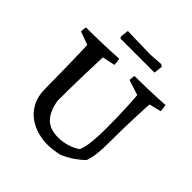

<svg xmlns="http://www.w3.org/2000/svg" viewBox="-212 -967 1141 1141"><g transform="rotate(45 358.0 -396.5)"><path d="M354 12Q322 12 281.5 2Q241 -8 202.5 -33.5Q164 -59 139 -104.5Q114 -150 114 -220Q114 -274 113 -328.5Q112 -383 111 -432.5Q110 -482 109 -519.5Q108 -557 107 -575L24 -605Q24 -614 25 -623.5Q26 -633 29 -643Q166 -643 299 -651Q305 -627 305 -605L225 -588Q224 -563 222.5 -519Q221 -475 219.5 -421Q218 -367 217.5 -312.5Q217 -258 217 -214Q230 -138 267 -100.5Q304 -63 373 -63Q412 -63 450.5 -75Q489 -87 514 -106Q528 -139 533 -191.5Q538 -244 538 -302Q538 -355 536.5 -407.5Q535 -460 532.5 -503.5Q530 -547 528 -574L432 -605Q432 -614 433 -623.5Q434 -633 437 -643Q500 -643 563 -645Q626 -647 688 -651Q694 -627 694 -605L619 -586Q618 -579 616.5 -548.5Q615 -518 613 -471.5Q611 -425 610 -368.5Q609 -312 609 -252Q609 -201 604.5 -161.5Q600 -122 588 -88Q565 -65 532.5 -42.5Q500 -20 458 -1Q432 5 405.5 8.5Q379 12 354 12ZM221 -741 213 -750 219 -804Q247 -803 285.5 -802Q324 -801 359 -800.5Q394 -800 409 -799L498 -805L512 -796L506 -741Z"/></g></svg>

Font: Labrada Medium
Style: Regular
Weight: 500
Designer: Mercedes Jáuregui
Foundry: Omnibus-Type Team
Version: Version 1.000; ttfautohint (v1.8.4.7-5d5b)